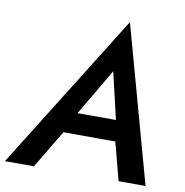

<svg xmlns="http://www.w3.org/2000/svg" viewBox="-111 -820 863 898"><g transform="rotate(10 320.0 -371.0)"><path d="M161 -181 523 -180 517 -280H198ZM397 -502 458 -242 455 -213 511 0H639L434 -742L-29 0H109L240 -219L246 -245Z"/></g></svg>

Font: Jost Medium
Style: Italic
Weight: 500
Italic angle: -5°
Version: Version 3.710